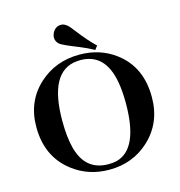

<svg xmlns="http://www.w3.org/2000/svg" viewBox="-113 -867 914 977"><g transform="rotate(-15 344.0 -379.0)"><path d="M346.7 -595.7Q220.7 -595.7 132.8 -515.6Q40 -430.7 40 -295.9Q40 -140.6 150.4 -54.7Q233.4 9.8 343.8 9.8Q468.8 9.8 555.7 -71.3Q647.5 -157.2 647.5 -292Q647.5 -452.1 534.2 -536.1Q454.1 -595.7 346.7 -595.7ZM346.7 -18.6Q225.6 -18.6 191.4 -146.5Q175.8 -206.1 175.8 -292Q175.8 -552.7 325.2 -566.4Q335 -567.4 343.8 -567.4Q474.6 -567.4 502.9 -408.2Q511.7 -359.4 511.7 -295.9Q511.7 -55.7 390.6 -23.4Q370.1 -18.6 346.7 -18.6ZM446.3 -617.2Q409.2 -651.4 356.4 -719.7Q337.9 -745.1 325.2 -754.9Q310.5 -766.6 295.9 -766.6Q265.6 -766.6 250 -736.3Q244.1 -723.6 244.1 -711.9Q245.1 -689.5 262.7 -675.8Q276.4 -665 352.5 -634.8Q400.4 -615.2 431.6 -597.7Z"/></g></svg>

Font: Abhaya Libre
Style: Bold
Weight: 700
Designer: Pushpananda Ekanayake, Sol Matas, Pathum Egodawatta
Foundry: Mooniak
Version: Version 1.050 ; ttfautohint (v1.6)